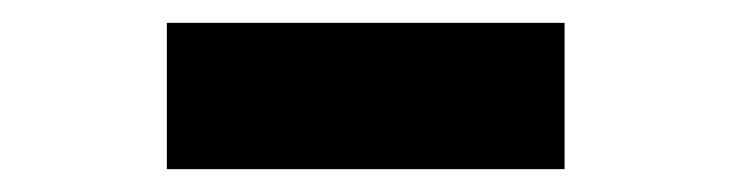

<svg xmlns="http://www.w3.org/2000/svg" viewBox="-20 -714 640 168"><path d="M126 -566V-694H474V-566Z"/></svg>

Font: Paytone One
Style: Regular
Weight: 400
Designer: Vernon Adams
Foundry: Vernon Adams
Version: Version 1.002; ttfautohint (v1.8.4.7-5d5b);gftools[0.9.23]